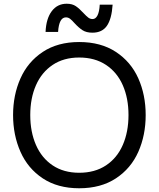

<svg xmlns="http://www.w3.org/2000/svg" viewBox="-20 -998 851 1028"><path d="M50 -382Q50 -489 89.5 -578Q129 -667 209 -720Q289 -773 404 -773Q520 -773 600.5 -720Q681 -667 720.5 -578.5Q760 -490 760 -382Q760 -274 720.5 -185Q681 -96 600.5 -43Q520 10 404 10Q289 10 209 -43Q129 -96 89.5 -185.5Q50 -275 50 -382ZM668 -382Q668 -472 637.5 -541.5Q607 -611 547.5 -650.5Q488 -690 404 -690Q321 -690 262 -650.5Q203 -611 172.5 -541.5Q142 -472 142 -382Q142 -292 172.5 -222Q203 -152 262 -112.5Q321 -73 404 -73Q488 -73 547.5 -112.5Q607 -152 637.5 -222Q668 -292 668 -382ZM379 -874Q365 -890 355 -897.5Q345 -905 333 -905Q296 -905 291 -827H224Q227 -898 257 -938Q287 -978 337 -978Q367 -978 386 -965Q405 -952 427 -928Q443 -911 453 -903.5Q463 -896 476 -896Q492 -896 502 -915.5Q512 -935 514 -973H583Q578 -897 552.5 -860Q527 -823 475 -823Q442 -823 421.5 -836.5Q401 -850 379 -874Z"/></svg>

Font: Open Sauce One
Style: Regular
Weight: 400
Designer: Alfredo Marco Pradil
Foundry: Creative Sauce Fz LLC
Version: Version 1.477